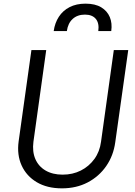

<svg xmlns="http://www.w3.org/2000/svg" viewBox="-20 -1019 740 1051"><path d="M82 -245 152 -745H233L163 -243Q156 -189 173.5 -148.5Q191 -108 229.5 -85.5Q268 -63 323 -63Q378 -63 422.5 -85.5Q467 -108 496.5 -148.5Q526 -189 533 -243L603 -745H682L611 -241Q601 -167 561.5 -110Q522 -53 460 -20.5Q398 12 319 12Q238 12 181.5 -21.5Q125 -55 98.5 -113Q72 -171 82 -245ZM274 -849Q280 -893 302 -927Q324 -961 361 -980Q398 -999 448 -999Q501 -999 534 -979Q567 -959 581 -925.5Q595 -892 589 -849H518Q524 -892 504.5 -915.5Q485 -939 445 -939Q404 -939 378 -915.5Q352 -892 346 -849Z"/></svg>

Font: Kosmopol Plus Jakarta Sans Italic It
Style: Regular
Weight: 400
Italic angle: -8.04999°
Designer: Gumpita Rahayu
Foundry: Tokotype
Version: Version 2.006